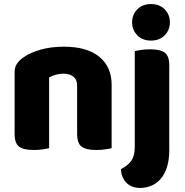

<svg xmlns="http://www.w3.org/2000/svg" viewBox="-20 -731 910 946"><path d="M530 -1Q519 2 498.5 5Q478 8 454 8Q404 8 382 -8.5Q360 -25 360 -72V-308Q360 -339 341.5 -353.5Q323 -368 293 -368Q273 -368 255.5 -363Q238 -358 222 -350V-1Q211 2 190.5 5Q170 8 146 8Q96 8 74 -8.5Q52 -25 52 -72V-373Q52 -400 63.5 -417Q75 -434 95 -448Q129 -472 180.5 -486.5Q232 -501 295 -501Q408 -501 469 -451.5Q530 -402 530 -313ZM814 9Q814 58 802.5 93Q791 128 771.5 150.5Q752 173 726 184Q700 195 671 195Q627 195 602 168.5Q577 142 576 102Q612 84 628 59.5Q644 35 644 -7V-479Q655 -482 675.5 -485Q696 -488 720 -488Q770 -488 792 -471.5Q814 -455 814 -408ZM631 -621Q631 -659 656.5 -685Q682 -711 724 -711Q766 -711 791.5 -685Q817 -659 817 -621Q817 -583 791.5 -557Q766 -531 724 -531Q682 -531 656.5 -557Q631 -583 631 -621Z"/></svg>

Font: Baloo Thambi 2 ExtraBold
Style: Regular
Weight: 800
Designer: Aadarsh Rajan and Ek Type
Foundry: Ek Type
Version: Version 1.640;hotconv 1.0.111;makeotfexe 2.5.65597; ttfautoh